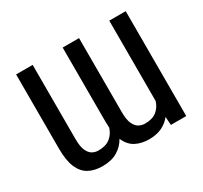

<svg xmlns="http://www.w3.org/2000/svg" viewBox="-150 -935 1220 1153"><g transform="rotate(-30 460.0 -358.5)"><path d="M578.8 9.9Q525.9 9.9 486 -11Q446 -32 424.7 -82Q400.6 -39.1 358.8 -14.6Q317.1 9.9 256 9.9Q201 9.9 161.6 -11.4Q122.2 -32.7 101.2 -81.5Q80.3 -130.3 80.3 -213.1V-727.3H195V-213.1Q195 -162.6 207 -134.6Q219.1 -106.5 238.6 -95.3Q258.2 -84.2 280.9 -84.2Q333.1 -84.2 362.7 -108Q392.4 -131.7 404.8 -171.2Q403.1 -191.1 403.1 -213.1V-727.3H516.7V-213.1Q516.7 -162.6 529.1 -134.6Q541.5 -106.5 561.4 -95.3Q581.3 -84.2 604 -84.2Q655.5 -84.2 684.8 -107.6Q714.1 -131 726.2 -169.7V-727.3H840.2V0H733.7L729.8 -57.5Q704.9 -25.6 667.4 -7.8Q630 9.9 578.8 9.9Z"/></g></svg>

Font: Linik Sans Medium
Style: Regular
Weight: 500
Designer: Rasmus Andersson (font), Cristiano Sobral (main changes)
Foundry: rsms
Version: Version 3.018;June 1, 2022;FontCreator 14.0.0.2814 64-bit; t